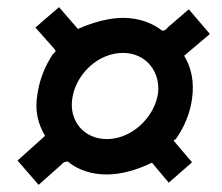

<svg xmlns="http://www.w3.org/2000/svg" viewBox="-20 -632 620 537"><path d="M278 -144C320 -144 364 -157 405 -177L452 -121L517 -178L467 -237C465 -239 468 -243 471 -242C497 -278 512 -318 517 -355C524 -403 515 -444 495 -476L567 -537L508 -606L449 -555C447 -552 442 -546 434 -546C406 -568 368 -582 324 -582C286 -582 240 -570 198 -551L145 -612L79 -555L134 -493C137 -488 133 -484 128 -481C104 -444 91 -409 85 -371C76 -321 87 -285 106 -252L29 -183L88 -115L151 -171C154 -175 161 -181 170 -180C197 -157 236 -144 278 -144ZM279 -243C214 -243 173 -295 182 -355C191 -423 253 -484 324 -484C388 -484 429 -432 422 -371C412 -304 349 -243 279 -243Z"/></svg>

Font: United Sans
Style: Bold Italic
Weight: 700
Italic angle: -8°
Designer: Pablo Impallari, Rodrigo Fuenzalida (Modified by Dan O. Williams)
Version: Version 1.000;PS 001.000;hotconv 1.0.88;makeotf.lib2.5.64775